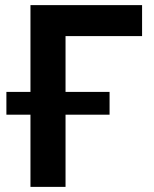

<svg xmlns="http://www.w3.org/2000/svg" viewBox="-20 -730 600 750"><path d="M535 -589H236V-371H408V-282H236V0H99V-282H5V-371H99V-710H535Z"/></svg>

Font: Raleway-v4020
Style: Bold
Weight: 700
Designer: Matt McInerney, Pablo Impallari, Rodrigo Fuenzalida
Foundry: Matt McInerney, Pablo Impallari, Rodrigo Fuenzalida
Version: Version 4.020;PS 004.020;hotconv 1.0.88;makeotf.lib2.5.64775